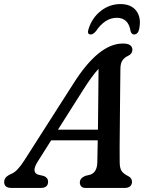

<svg xmlns="http://www.w3.org/2000/svg" viewBox="-46 -924 721 944"><path d="M140 -130.5Q106.5 -77.5 141 -65.5L170 -58.5Q190.5 -50 190.5 -31Q190.5 0 154.5 0H10.5Q-25.5 0 -25.5 -29Q-25.5 -41.5 -18 -50.8Q-10.5 -60 9 -69Q25 -75 41.2 -92.5Q57.5 -110 73 -134.5L315.5 -514Q439.5 -710 558 -710Q583.5 -710 594.2 -701.5Q605 -693 605 -680Q605 -659.5 584 -649.5Q566 -641.5 556 -627Q546 -612.5 546 -584.5Q545.5 -548 545 -499.5Q544.5 -451 544 -397.5Q543.5 -344 543 -292Q542.5 -240 542.2 -196.2Q542 -152.5 542.5 -124.5Q543 -96 552.5 -82.5Q562 -69 585.5 -57.5Q603 -48 603 -30Q603 -16.5 594 -8.2Q585 0 567.5 0H374.5Q360 0 353.2 -7.8Q346.5 -15.5 346.5 -27Q346.5 -47.5 372.5 -59L398.5 -65.5Q431.5 -77 432.5 -127Q433.5 -169 434.5 -234H205.5ZM362.5 -481.5 239 -286.5H435.5Q436.5 -360.5 437.2 -440.5Q438 -520.5 438.5 -585.5Q423.5 -569.5 404.5 -543.8Q385.5 -518 362.5 -481.5ZM528 -836.5Q470 -836.5 425.5 -770.5Q411.5 -754.5 400.5 -754.5Q380 -754.5 389.5 -782Q407 -837 450 -870.5Q493 -904 546 -904Q599 -904 624.2 -870.5Q649.5 -837 638.5 -782Q633 -754.5 612.5 -754.5Q601.5 -754.5 596 -770.5Q586 -836.5 528 -836.5Z"/></svg>

Font: Fraunces 9pt SuperSoft
Style: Italic
Weight: 400
Italic angle: -16°
Version: Version 1.000;[b76b70a41]